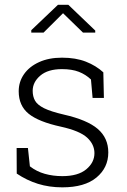

<svg xmlns="http://www.w3.org/2000/svg" viewBox="-20 -782 536 812"><path d="M243.7 10.3Q188 10.3 140.4 -4.6Q92.8 -19.5 50.8 -47.9L50.3 -156.2H98.1L106.4 -78.6Q134.8 -56.6 169.4 -46.9Q204.1 -37.1 243.7 -37.1Q310.1 -37.1 344.7 -65.9Q379.4 -94.7 379.4 -134.3Q379.4 -171.4 348.4 -200Q317.4 -228.5 238.3 -246.1Q143.6 -266.6 101.3 -300.8Q59.1 -335 59.1 -396Q59.1 -436 81.5 -468.3Q104 -500.5 145.3 -519.3Q186.5 -538.1 242.2 -538.1Q300.3 -538.1 343.3 -521.2Q386.2 -504.4 417 -476.1L419.4 -367.7H371.6L364.7 -445.8Q342.8 -466.8 313.5 -478.3Q284.2 -489.7 242.2 -489.7Q182.6 -489.7 150.4 -462.2Q118.2 -434.6 118.2 -397.9Q118.2 -374 128.2 -356.2Q138.2 -338.4 166.7 -324.2Q195.3 -310.1 250 -297.4Q349.1 -274.9 393.6 -236.6Q438 -198.2 438 -137.2Q438 -72.8 387.9 -31.2Q337.9 10.3 243.7 10.3ZM112.3 -644V-654.3L225.1 -761.7H269L382.8 -652.8V-644H331.1L246.6 -726.1L164.1 -644Z"/></svg>

Font: Roboto Slab LO Light
Style: Regular
Weight: 300
Designer: Google
Version: Version 2.000